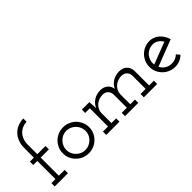

<svg xmlns="http://www.w3.org/2000/svg" viewBox="5 -1396 2050 2050"><g transform="rotate(-45 1030.0 -371.5)"><path d="M235 0V-50H147V-324H271V-375H147V-518Q147 -561 160 -594.5Q173 -628 196 -652Q218 -675 247.5 -687.5Q277 -700 311 -701V-751Q266 -749 226.5 -733.5Q187 -718 158 -688Q129 -659 112 -616Q95 -573 95 -517V-375H35V-324H96V-50H35V0Z M685 -50Q712 -76 727.5 -111.5Q743 -147 743 -188Q743 -228 727 -264Q711 -300 685 -327Q658 -353 621.5 -368.5Q585 -384 544 -384Q502 -384 466.5 -368.5Q431 -353 404 -327Q377 -300 361.5 -264Q346 -228 346 -188Q346 -147 361.5 -111.5Q377 -76 404 -50Q431 -23 466.5 -7.5Q502 8 544 8Q585 8 621.5 -7.5Q658 -23 685 -50ZM441 -86Q421 -105 409.5 -131Q398 -157 398 -188Q398 -217 409.5 -243.5Q421 -270 441 -290Q460 -310 486 -321.5Q512 -333 543 -333Q572 -333 598.5 -321.5Q625 -310 645 -290Q665 -270 676.5 -243.5Q688 -217 688 -188Q688 -157 676.5 -131Q665 -105 645 -86Q625 -66 598.5 -54.5Q572 -43 543 -43Q512 -43 486 -54.5Q460 -66 441 -86Z M1013 0V-50H942V-199Q942 -228 954.5 -252.5Q967 -277 987 -295Q1007 -312 1034 -322Q1061 -332 1090 -332Q1131 -330 1151.5 -307Q1172 -284 1174 -253V-50H1097V0H1297V-50H1226V-202Q1227 -230 1239.5 -254Q1252 -278 1272 -295Q1292 -312 1318.5 -322Q1345 -332 1374 -332Q1415 -330 1435.5 -307Q1456 -284 1458 -253V-50H1381V0H1582V-50H1510V-271Q1508 -321 1476 -352Q1444 -383 1387 -383Q1332 -382 1289.5 -355.5Q1247 -329 1225 -283Q1220 -328 1187.5 -355.5Q1155 -383 1103 -383Q1046 -382 1003 -354Q960 -326 939 -278Q938 -297 937 -312Q936 -327 935 -346L934 -375H820V-325H890V-50H813V0Z M1849 -333Q1883 -333 1911 -314Q1939 -295 1956 -265Q1893 -241 1831 -217Q1769 -193 1707 -169Q1702 -199 1710 -228Q1718 -257 1736 -280Q1755 -304 1784.5 -318.5Q1814 -333 1849 -333ZM1979 -45 1947 -83Q1928 -64 1903 -53.5Q1878 -43 1849 -43Q1806 -43 1772.5 -64Q1739 -85 1722 -120Q1797 -149 1872 -178Q1947 -207 2022 -236Q2013 -268 1996.5 -295Q1980 -322 1959 -341Q1936 -361 1908 -372.5Q1880 -384 1849 -384Q1808 -384 1772 -368.5Q1736 -353 1710 -327Q1683 -300 1667.5 -264Q1652 -228 1652 -188Q1652 -147 1667.5 -111.5Q1683 -76 1710 -49Q1736 -23 1772 -7.5Q1808 8 1849 8Q1888 8 1921 -6Q1954 -20 1979 -45Z"/></g></svg>

Font: Josefin Slab Medium
Style: Regular
Weight: 500
Designer: Santiago Orozco
Foundry: Typemade
Version: Version 2.000